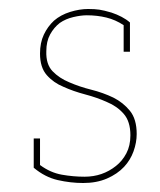

<svg xmlns="http://www.w3.org/2000/svg" viewBox="-20 -399 355 427"><path d="M256 -28Q241 -12 218 -2Q195 8 165 8Q137 8 108.5 1.5Q80 -5 55 -26V-91H69V-32Q92 -15 117.5 -10.5Q143 -6 168 -6Q188 -6 205.5 -12Q223 -18 238 -30Q252 -41 261 -58Q270 -75 270 -98Q270 -129 255 -146Q240 -163 218 -172Q196 -182 169.5 -189Q143 -196 121 -206Q99 -215 84 -232Q69 -249 69 -280Q69 -304 77.5 -322Q86 -340 100 -353Q115 -366 136 -372.5Q157 -379 176 -379Q191 -379 201 -377.5Q211 -376 228 -371Q240 -367 250.5 -361.5Q261 -356 269 -349V-284H255V-343Q237 -355 216.5 -360Q196 -365 173 -365Q160 -365 143 -361Q126 -357 113 -348Q100 -338 91.5 -322.5Q83 -307 83 -285Q82 -256 97 -240.5Q112 -225 134 -216Q157 -206 183 -199.5Q209 -193 232 -182Q254 -171 269 -152.5Q284 -134 284 -101Q284 -82 277 -62.5Q270 -43 256 -28Z"/></svg>

Font: Josefin Slab Thin
Style: Regular
Weight: 100
Designer: Santiago Orozco
Foundry: Typemade
Version: Version 2.000